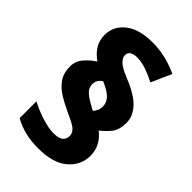

<svg xmlns="http://www.w3.org/2000/svg" viewBox="-232 -861 963 963"><g transform="rotate(45 250.0 -379.0)"><path d="M52 -392Q52 -430 77.5 -459Q103 -488 132 -506Q98 -530 80.5 -559.5Q63 -589 63 -626Q63 -689 114.5 -729.5Q166 -770 261 -770Q311 -770 358 -758Q405 -746 442 -728L394 -620Q362 -637 326.5 -649.5Q291 -662 260 -662Q207 -662 207 -626Q207 -610 224 -592Q241 -574 292 -553Q378 -519 415.5 -479Q453 -439 453 -392Q453 -342 430.5 -314Q408 -286 381 -266Q408 -246 425 -216Q442 -186 442 -147Q442 -80 388.5 -34Q335 12 229 12Q129 12 57 -30V-149Q100 -126 148 -111Q196 -96 230 -96Q268 -96 283 -109Q298 -122 298 -143Q298 -163 283 -178.5Q268 -194 215 -217Q167 -239 130.5 -261.5Q94 -284 73 -315Q52 -346 52 -392ZM194 -407Q194 -382 214 -363.5Q234 -345 278 -322L291 -315Q298 -323 304.5 -335.5Q311 -348 311 -367Q311 -393 292 -414Q273 -435 222 -457Q212 -451 203 -439Q194 -427 194 -407Z"/></g></svg>

Font: Noto Sans Lao Black
Style: Regular
Weight: 900
Designer: Monotype Design Team
Foundry: Monotype Imaging Inc.
Version: Version 2.003; ttfautohint (v1.8.4.7-5d5b)